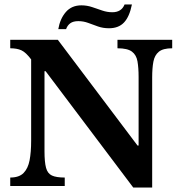

<svg xmlns="http://www.w3.org/2000/svg" viewBox="-20 -836 815 863"><path d="M664 7H579L185 -516H180V-157Q180 -107 187 -81.5Q194 -56 213.5 -47Q233 -38 271 -38V0H26V-38Q66 -38 86 -58.5Q106 -79 113 -115.5Q120 -152 120 -203V-569Q96 -601 76 -610Q56 -619 26 -619V-657H240L598 -182H603V-490Q603 -531 598 -560Q593 -589 573 -604Q553 -619 508 -619V-657H754V-619Q713 -619 694 -603.5Q675 -588 669.5 -559Q664 -530 664 -488ZM277 -705H242Q250 -752 276 -782Q302 -812 346 -812Q371 -812 394.5 -804Q418 -796 440 -788.5Q462 -781 485 -781Q526 -781 540 -816H573Q562 -761 537.5 -735Q513 -709 470 -709Q443 -709 420.5 -717Q398 -725 376.5 -733Q355 -741 332 -741Q309 -741 296 -731.5Q283 -722 277 -705Z"/></svg>

Font: STIX Two Text SemiBold
Style: Regular
Weight: 600
Designer: Ross Mills, John Hudson & Paul Hanslow, Tiro Typeworks Ltd; with prior portions MicroPress Inc., and Coen Hoffman.
Foundry: Tiro Typeworks Ltd
Version: Version 2.13 b171